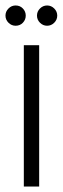

<svg xmlns="http://www.w3.org/2000/svg" viewBox="-27 -681 229 701"><path d="M145 -587Q130 -587 119 -598Q108 -609 108 -624Q108 -639 119 -650Q130 -661 145 -661Q160 -661 171 -650Q182 -639 182 -624Q182 -609 171 -598Q160 -587 145 -587ZM30 -587Q15 -587 4 -598Q-7 -609 -7 -624Q-7 -639 4 -650Q15 -661 30 -661Q46 -661 56.5 -650Q67 -639 67 -624Q67 -609 56.5 -598Q46 -587 30 -587ZM60 0V-516H116V0Z"/></svg>

Font: Stick No Bills Light
Style: Regular
Weight: 300
Version: Version 2.000